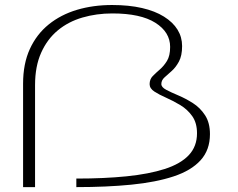

<svg xmlns="http://www.w3.org/2000/svg" viewBox="-20 -766 975 786"><path d="M74.5 0H123.5V-417.5Q123.5 -494.5 148.5 -550.2Q173.5 -606 216.8 -641.8Q260 -677.5 317.5 -694.2Q375 -711 440 -711Q555.5 -711 616 -672.8Q676.5 -634.5 676.5 -574Q676.5 -537.5 663.5 -516.5Q650.5 -495.5 634.2 -481.5Q618 -467.5 605.2 -454.5Q592.5 -441.5 592.5 -421.5Q592.5 -404 612 -391.2Q631.5 -378.5 660.5 -365.8Q689.5 -353 718.5 -335.5Q747.5 -318 767 -290.5Q786.5 -263 786.5 -220.5Q786.5 -166.5 752.8 -130.8Q719 -95 654.2 -74.2Q589.5 -53.5 498.2 -44.2Q407 -35 292.5 -35V0Q417 0 517.8 -10Q618.5 -20 690.5 -43.8Q762.5 -67.5 801 -109.8Q839.5 -152 839.5 -217Q839.5 -263.5 819.5 -294.2Q799.5 -325 769.5 -344Q739.5 -363 709.8 -375.5Q680 -388 660.2 -398.5Q640.5 -409 640.5 -422Q640.5 -437.5 653.5 -449.2Q666.5 -461 683 -475.5Q699.5 -490 712.5 -514Q725.5 -538 725.5 -577.5Q725.5 -614 706.8 -644.5Q688 -675 651.2 -698Q614.5 -721 561.2 -733.2Q508 -745.5 439 -745.5Q361.5 -745.5 295.2 -725.8Q229 -706 179.5 -666Q130 -626 102.2 -565.5Q74.5 -505 74.5 -423.5Z"/></svg>

Font: Anybody ExtraExpanded ExtraLight
Style: Regular
Weight: 250
Width: 8
Version: Version 1.113;gftools[0.9.25]